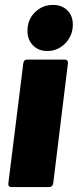

<svg xmlns="http://www.w3.org/2000/svg" viewBox="-20 -763 317 783"><path d="M92 -637Q92 -683 122.5 -713Q153 -743 196 -743Q232 -743 254.5 -721Q277 -699 277 -663Q277 -618 246.5 -586.5Q216 -555 173 -555Q137 -555 114.5 -578Q92 -601 92 -637ZM14 -15 75 -505Q76 -512 80 -516Q84 -520 91 -520H244Q251 -520 254.5 -516Q258 -512 257 -505L197 -15Q196 -8 191.5 -4Q187 0 180 0H27Q20 0 16.5 -4Q13 -8 14 -15Z"/></svg>

Font: Barlow Black
Style: Italic
Weight: 900
Italic angle: -7°
Designer: Jeremy Tribby
Foundry: Tribby Type
Version: Version 1.408